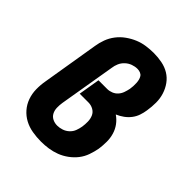

<svg xmlns="http://www.w3.org/2000/svg" viewBox="-206 -873 1012 1012"><g transform="rotate(45 300.0 -367.5)"><path d="M265 8Q232 8 200 2.5Q168 -3 141 -17.5Q114 -32 94 -55Q74 -78 63.5 -107.5Q53 -137 52.5 -169.5Q52 -202 58 -235L110 -550Q114 -577 124 -604Q134 -631 152 -654.5Q170 -678 194.5 -695.5Q219 -713 245.5 -724Q272 -735 300.5 -739Q329 -743 356 -743Q387 -743 417.5 -737Q448 -731 472.5 -716Q497 -701 514 -677.5Q531 -654 540 -625.5Q549 -597 549 -566Q549 -535 544 -504Q541 -483 534 -462.5Q527 -442 513.5 -424.5Q500 -407 482 -394Q464 -381 443 -372Q465 -357 480.5 -336Q496 -315 503.5 -289.5Q511 -264 511 -236.5Q511 -209 507 -181Q502 -154 492.5 -127Q483 -100 465.5 -77.5Q448 -55 424 -37.5Q400 -20 373.5 -10Q347 0 319.5 4Q292 8 265 8ZM266 -112Q283 -112 301 -118Q319 -124 333 -137Q347 -150 353.5 -167Q360 -184 363 -202Q366 -222 365.5 -242Q365 -262 357.5 -279Q350 -296 333 -305.5Q316 -315 296 -315H231L251 -435H316Q332 -435 348 -441.5Q364 -448 375 -460.5Q386 -473 391.5 -489Q397 -505 400 -520Q402 -532 402.5 -543Q403 -554 402.5 -565.5Q402 -577 399.5 -587.5Q397 -598 391.5 -606.5Q386 -615 375.5 -619Q365 -623 354 -623Q336 -623 318 -616.5Q300 -610 285.5 -596.5Q271 -583 263.5 -565.5Q256 -548 254 -531L201 -216Q198 -197 198.5 -178Q199 -159 207 -143.5Q215 -128 231 -120Q247 -112 266 -112Z"/></g></svg>

Font: Iosevka Etoile Heavy
Style: Italic
Weight: 900
Italic angle: -9°
Designer: Belleve Invis
Foundry: Belleve Invis
Version: Version 22.1.2; ttfautohint (v1.8.4)